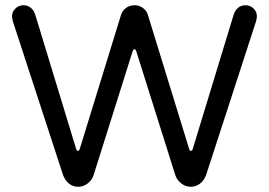

<svg xmlns="http://www.w3.org/2000/svg" viewBox="-20 -708 1027 734"><path d="M221 -39 29 -627Q26 -639 26 -646Q26 -663 39 -675.5Q52 -688 70 -688Q86 -688 98 -678Q110 -668 115 -651L271 -139Q274 -131 278 -131Q282 -131 285 -139L442 -649Q447 -667 461.5 -677.5Q476 -688 494 -688Q512 -688 526.5 -677.5Q541 -667 546 -649L703 -139Q706 -131 710 -131Q714 -131 717 -139L873 -651Q878 -668 890 -678Q902 -688 918 -688Q937 -688 949.5 -675.5Q962 -663 962 -646Q962 -639 959 -627L768 -39Q760 -18 744.5 -6Q729 6 709 6Q689 6 672.5 -7Q656 -20 650 -39L501 -512Q498 -520 494 -520Q490 -520 487 -512L338 -39Q332 -20 315.5 -7Q299 6 279 6Q259 6 244 -6Q229 -18 221 -39Z"/></svg>

Font: 寒蝉全圆体
Style: Regular
Weight: 400
Designer: Warren2060
      Designed by Motoya company      

      [Varela Round]
      Joe Prince(Latin component); Avraham Cornf
Foundry: ChillType
Version: Version 3.200